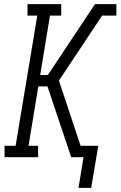

<svg xmlns="http://www.w3.org/2000/svg" viewBox="-20 -755 579 922"><path d="M357 147 381 0H322L208 -340H164L117 -55H163V0H2V-55H55L159 -680H112V-735H274V-680H220L173 -395H210L436 -735H494L490 -708L489 -707L477 -690L263 -368L367 -55H452L418 147ZM471 -680 477 -690 489 -707 490 -709 494 -735H539V-680Z"/></svg>

Font: Iosevka Slab Light Oblique
Style: Regular
Weight: 300
Italic angle: -9°
Monospace: yes
Designer: Belleve Invis
Foundry: Belleve Invis
Version: Version 11.1.1; ttfautohint (v1.8.3)